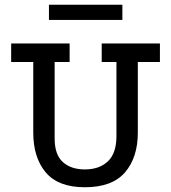

<svg xmlns="http://www.w3.org/2000/svg" viewBox="-20 -772 721 808"><path d="M560 -214Q560 -109 506 -46.5Q452 16 337 16Q225 16 172.5 -46.5Q120 -109 120 -214V-511H27V-589H273V-511H210V-189Q210 -121 244.5 -90Q279 -59 337 -59Q398 -59 434 -93Q470 -127 470 -199V-511H408V-589H653V-511H560ZM186 -752H495V-688H186Z"/></svg>

Font: Podkova Medium
Style: Regular
Weight: 500
Designer: Ilya Yudin
Foundry: Cyreal (www.cyreal.org)
Version: Version 2.103